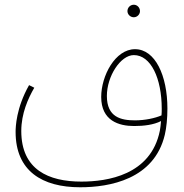

<svg xmlns="http://www.w3.org/2000/svg" viewBox="-20 -604 779 812"><path d="M546 -531C560 -531 572 -543 572 -557C572 -572 560 -584 546 -584C531 -584 519 -572 519 -557C519 -543 531 -531 546 -531ZM319 188C443 188 632 155 677 -34C684 -64 688 -103 688 -145C688 -285 636 -396 551 -396C467 -396 408 -283 408 -194C408 -93 483 -71 547 -71C588 -71 630 -76 661 -92C660 -77 658 -63 656 -51C618 137 433 164 324 164C186 164 70 114 70 -50C70 -124 99 -188 125 -233L103 -244C48 -147 46 -66 46 -46C46 119 158 188 319 188ZM432 -198C432 -282 490 -371 546 -371C618 -371 664 -273 664 -144C664 -135 664 -126 663 -116C635 -104 593 -95 551 -95C492 -95 432 -108 432 -198Z"/></svg>

Font: Noto Sans Arabic SemCond Thin
Style: Regular
Weight: 100
Width: 4
Designer: Monotype Design Team, Nadine Chahine, Nizar Qandah and Khaled Hosny
Foundry: Monotype Imaging Inc.
Version: Version 2.012